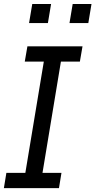

<svg xmlns="http://www.w3.org/2000/svg" viewBox="-22 -965 490 985"><path d="M143.5 -944.6 127.1 -846.6H223.7L240.1 -944.6ZM334.5 -846.6H431.1L447.4 -944.6H350.9ZM202.8 -649.1 108 -78.1H10.7L-2.1 0H280.5L293.3 -78.1H196L290.5 -649.1H387.8L401.3 -727.3H118.6L105.1 -649.1Z"/></svg>

Font: Riot Sans 2.0
Style: Italic
Weight: 400
Italic angle: -9.39999°
Designer: Rasmus Andersson
Foundry: rsms
Version: Version 3.006;hotconv 1.0.109;makeotfexe 2.5.65596